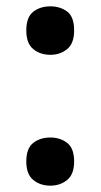

<svg xmlns="http://www.w3.org/2000/svg" viewBox="-20 -573 318 606"><path d="M63 -63Q63 -105 85 -122Q107 -139 139 -139Q170 -139 192 -122Q214 -105 214 -63Q214 -23 192 -5Q170 13 139 13Q107 13 85 -5Q63 -23 63 -63ZM63 -477Q63 -519 85 -536Q107 -553 139 -553Q170 -553 192 -536.5Q214 -520 214 -477Q214 -436 192 -418Q170 -400 139 -400Q107 -400 85 -418Q63 -436 63 -477Z"/></svg>

Font: Noto Sans New Tai Lue SemiBold
Style: Regular
Weight: 600
Version: Version 2.003